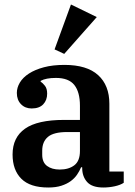

<svg xmlns="http://www.w3.org/2000/svg" viewBox="-20 -823 600 855"><path d="M195 12Q114 12 75 -27Q36 -66 36 -135Q36 -211 91.5 -250Q147 -289 265 -289H336V-352Q336 -413 311 -444.5Q286 -476 229 -476Q185 -476 161 -463V-459Q171 -453 180.5 -440.5Q190 -428 190 -406Q190 -377 172.5 -358.5Q155 -340 121 -340Q92 -340 73.5 -359Q55 -378 55 -409Q55 -433 68.5 -455.5Q82 -478 109 -495.5Q136 -513 175.5 -523.5Q215 -534 267 -534Q367 -534 417 -488.5Q467 -443 467 -361V-59H531V-9Q516 1 491 6.5Q466 12 440 12Q390 12 368 -12.5Q346 -37 346 -75V-78H341Q334 -61 323 -45Q312 -29 295 -16.5Q278 -4 253.5 4Q229 12 195 12ZM246 -68Q286 -68 311 -87Q336 -106 336 -151V-235H279Q219 -235 193.5 -213.5Q168 -192 168 -152V-134Q168 -100 189.5 -84Q211 -68 246 -68ZM223 -603 296 -803 411 -747 266 -583Z"/></svg>

Font: IBM Plex Serif SemiBold
Style: Regular
Weight: 600
Designer: Mike Abbink, Paul van der Laan, Pieter van Rosmalen
Foundry: Bold Monday
Version: Version 2.5